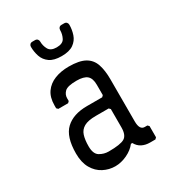

<svg xmlns="http://www.w3.org/2000/svg" viewBox="-178 -831 869 952"><g transform="rotate(-30 256.0 -354.5)"><path d="M210 -64Q278 -64 301 -78Q324 -92 324 -136V-241L316 -249H243Q198 -249 175 -236Q152 -223 144 -198Q136 -173 136 -136Q136 -92 159.5 -78Q183 -64 210 -64ZM202 16Q167 16 135 -0.5Q103 -17 83.5 -51Q64 -85 64 -136Q64 -232 107 -272.5Q150 -313 229 -313H316L324 -321V-380Q324 -417 306 -432.5Q288 -448 247 -448Q195 -448 179 -432.5Q163 -417 163 -396V-380L155 -372H99L91 -380V-396Q91 -442 111.5 -471Q132 -500 167.5 -514Q203 -528 248 -528Q308 -528 340 -510Q372 -492 384 -456.5Q396 -421 396 -370V-129Q396 -80 425 -80H440L448 -72V-8L440 0H409Q384 0 364 -10Q344 -20 332 -42H324Q304 -16 270 0Q236 16 202 16ZM245 -590Q201 -590 177 -607Q153 -624 144 -651Q135 -678 135 -706Q135 -714 140 -719.5Q145 -725 154 -725H169Q178 -725 183 -719.5Q188 -714 188 -706Q188 -682 199.5 -661Q211 -640 245 -640Q280 -640 291 -661Q302 -682 302 -706Q302 -714 307 -719.5Q312 -725 321 -725H336Q345 -725 350 -719.5Q355 -714 355 -706Q355 -678 346 -651Q337 -624 313 -607Q289 -590 245 -590Z"/></g></svg>

Font: Hasubi Mono
Style: Regular
Weight: 400
Designer: Eli Heuer
Foundry: Eli Heuer
Version: Version 1.000